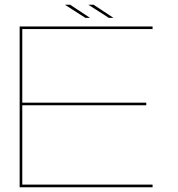

<svg xmlns="http://www.w3.org/2000/svg" viewBox="-20 -786 748 806"><path d="M62.5 0H620.5V-11H73.5V-344H594V-355H73.5V-664H620.5V-675H62.5ZM437 -711H456.5L373 -766H351ZM338.5 -711H358L274.5 -766H252.5Z"/></svg>

Font: Anybody Expanded Thin
Style: Regular
Weight: 250
Width: 7
Version: Version 1.113;gftools[0.9.25]